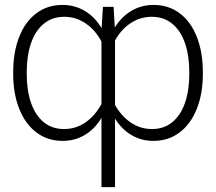

<svg xmlns="http://www.w3.org/2000/svg" viewBox="-20 -558 872 775"><path d="M389.6 -82Q362.3 -37.1 322.3 -13.2Q282.2 10.7 232.4 10.7Q172.9 10.7 127.7 -22.9Q82.5 -56.6 57.9 -118.2Q33.2 -179.7 33.2 -259.8V-265.6Q33.2 -347.7 57.6 -409.4Q82 -471.2 127 -504.6Q171.9 -538.1 231.4 -538.1Q282.2 -538.1 322.5 -513.9Q362.8 -489.7 390.1 -444.3L395.5 -530.3H438.5L443.4 -447.3Q471.2 -491.2 511 -514.6Q550.8 -538.1 600.6 -538.1Q660.2 -538.1 705.1 -504.6Q750 -471.2 774.4 -409.4Q798.8 -347.7 798.8 -265.6V-259.8Q798.8 -179.7 774.2 -118.2Q749.5 -56.6 704.3 -22.9Q659.2 10.7 599.6 10.7Q550.8 10.7 511.2 -12.5Q471.7 -35.6 444.3 -79.1V197.3H389.6ZM238.3 -37.1Q286.6 -37.1 325.4 -64.2Q364.3 -91.3 389.6 -138.2V-390.1Q365.7 -436 326.4 -463.1Q287.1 -490.2 239.3 -490.2Q190.9 -490.2 156.7 -462.2Q122.6 -434.1 105.2 -383.5Q87.9 -333 87.9 -265.6V-259.8Q87.9 -193.4 105.2 -143.1Q122.6 -92.8 156.5 -64.9Q190.4 -37.1 238.3 -37.1ZM592.8 -490.2Q545.9 -490.2 507.1 -464.4Q468.3 -438.5 444.3 -394.5V-134.3Q469.7 -89.4 508.1 -63.2Q546.4 -37.1 593.8 -37.1Q641.6 -37.1 675.5 -64.9Q709.5 -92.8 726.8 -143.1Q744.1 -193.4 744.1 -259.8V-265.6Q744.1 -333 726.8 -383.5Q709.5 -434.1 675.3 -462.2Q641.1 -490.2 592.8 -490.2Z"/></svg>

Font: Pretendard GOV ExtraLight
Style: Regular
Weight: 200
Designer: Base glyphs from Inter by Rasmus Andersson; Hangeul glyphs from Noto Sans CJK(Source Han Sans) by Jang Soo-young and Kan
Foundry: Kil Hyung-jin
Version: Version 1.309